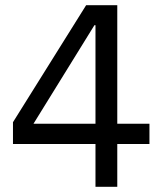

<svg xmlns="http://www.w3.org/2000/svg" viewBox="-20 -720 620 740"><path d="M30 -165H348V0H432V-165H556V-243H432V-700H312L30 -249ZM344 -623H348V-243H109Z"/></svg>

Font: CommitMono-dimboump
Style: Regular
Weight: 400
Monospace: yes
Designer: Eigil Nikolajsen
Foundry: Eigil Nikolajsen
Version: Version 1.143